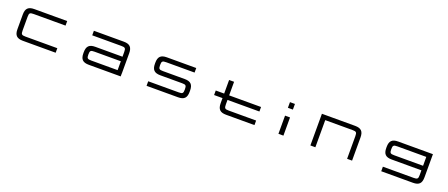

<svg xmlns="http://www.w3.org/2000/svg" viewBox="144 -2343 9294 3986"><g transform="rotate(20 4790.5 -350.0)"><path d="M1203 -700H478C344 -700 290 -645.5 290 -511.5V-188.5C290 -54.5 344 0 478 0H1203V-100.5H499.5C415 -100.5 400 -115.5 400 -200V-500C400 -584.5 415 -599.5 499.5 -599.5H1203Z M1952.5 -296.5H2535V-100.5H1952.5C1868.5 -100.5 1853 -115.5 1853 -198.5C1853 -281.5 1868.5 -296.5 1952.5 -296.5ZM1747 -188.5C1747 -54.5 1801 0 1935 0H2639.5V-63H2641V-511.5C2641 -645.5 2587 -700 2453 -700H1792.5V-599.5H2435.5C2520 -599.5 2535 -584.5 2535 -500V-397H1935C1801 -397 1747 -342.5 1747 -208.5Z M4054 -700H3406C3272 -700 3217.5 -645.5 3217.5 -511.5V-491.5C3217.5 -357.5 3272 -303 3406 -303H3884.5C3969 -303 3984 -288 3984 -203.5V-200C3984 -115.5 3969 -100.5 3884.5 -100.5H3211V0H3906C4039.5 0 4094 -54.5 4094 -188.5V-215C4094 -349 4039.5 -403.5 3906 -403.5H3427C3343 -403.5 3327.5 -418.5 3327.5 -501.5C3327.5 -584.5 3343 -599.5 3427 -599.5H4054Z M4594 -400V-300H4780V-188.5C4780 -54.5 4834.5 0 4968.5 0H5595V-100.5H4989.5C4905.5 -100.5 4890 -115.5 4890 -200V-300H5595V-400H4890V-700H4780V-400Z M6124.5 -402V0H6234.5V-402ZM6124.5 -575H6234.5V-700H6124.5Z M6830.5 -700V0H6940.5V-599.5H7542C7626.5 -599.5 7641.5 -584.5 7641.5 -500V0H7751.5V-511.5C7751.5 -645.5 7697 -700 7563.5 -700Z M8534 -599.5H9173V-403.5H8534C8450 -403.5 8434.5 -418.5 8434.5 -501.5C8434.5 -584.5 8450 -599.5 8534 -599.5ZM8328.5 -491.5C8328.5 -357.5 8382.5 -303 8516.5 -303H9173V-200C9173 -115.5 9158 -100.5 9073.5 -100.5H8395.5V0H9095C9229 0 9283 -54.5 9283 -188.5V-700H8516.5C8382.5 -700 8328.5 -645.5 8328.5 -511.5Z"/></g></svg>

Font: Melete
Style: Regular
Weight: 400
Width: 6
Designer: Sora Sagano
Foundry: DOT COLON
Version: Version 0.200;FEAKit 1.0